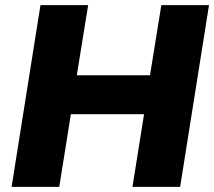

<svg xmlns="http://www.w3.org/2000/svg" viewBox="-20 -725 831 745"><path d="M25 0 137 -705H322L278 -433H562L606 -705H791L679 0H494L539 -282H255L210 0Z"/></svg>

Font: Mulish Black
Style: Italic
Weight: 900
Italic angle: -9°
Designer: Vernon Adams
Foundry: Vernon Adams
Version: Version 3.603; ttfautohint (v1.8.3)